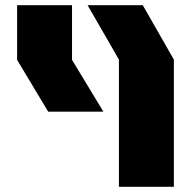

<svg xmlns="http://www.w3.org/2000/svg" viewBox="-20 -721 745 741"><path d="M439 -491 318 -701H531L651 -491V0H439ZM258 -490V-701H46V-490L166 -290H379Z"/></svg>

Font: Radio Edit
Style: P3
Weight: 800
Version: Version 3.001;PS 003.001;hotconv 1.0.70;makeotf.lib2.5.58329